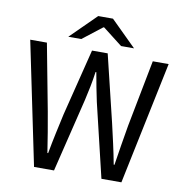

<svg xmlns="http://www.w3.org/2000/svg" viewBox="-90 -926 966 1011"><g transform="rotate(10 393.0 -420.5)"><path d="M158.7 0 22.6 -656.3H111.8L179.4 -299.3Q189 -246.5 197.9 -193.4Q206.9 -140.3 215.2 -84.5H219.2Q229.3 -140.3 240.7 -193.4Q252 -246.5 263.8 -299.3L353 -656.3H436.8L523.2 -299.3Q535.3 -247.1 547.3 -193.7Q559.3 -140.3 569.8 -84.5H573.8Q582.1 -140.3 591 -193.4Q599.8 -246.5 608.8 -299.3L677.9 -656.3H762.7L625.8 0H519L424.9 -394.3Q417.1 -431.4 409.7 -468.6Q402.2 -505.7 395 -548.4H391Q385.1 -505.7 377.6 -468.6Q370 -431.4 361.6 -394.3L265.5 0ZM217.3 -706.3 353.6 -841H432.5L568.8 -706.3H499.5L395 -787.5H391L286.6 -706.3Z"/></g></svg>

Font: Source Sans 3 VF
Style: Regular
Weight: 200
Designer: Paul D. Hunt
Foundry: Adobe
Version: Version 3.046;hotconv 1.0.118;makeotfexe 2.5.65603